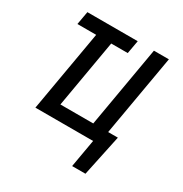

<svg xmlns="http://www.w3.org/2000/svg" viewBox="-161 -653 891 934"><g transform="rotate(30 285.0 -186.0)"><path d="M345.7 -528.8 332.5 -454.6H49.8L63 -528.8ZM76.2 0 168 -528.3H252.4L173.8 -74.2H358.4L437 -528.3H521L429.2 0ZM496.6 -74.2 447.8 156.7H373L400.4 0H342.3L355 -74.2Z"/></g></svg>

Font: Roboto Condensed
Style: Italic
Weight: 400
Italic angle: -12°
Designer: Christian Robertson
Foundry: Google
Version: Version 3.0